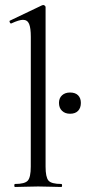

<svg xmlns="http://www.w3.org/2000/svg" viewBox="-20 -745 342 765"><path d="M39.8 0Q37 0 37 -6Q37 -12 39.8 -12Q78.8 -12 90.7 -25.3Q102.6 -38.6 102.6 -81L102.8 -597.8Q102.8 -633.4 96 -649.7Q89.2 -666 71.4 -666Q56 -666 25.4 -651.8Q21.6 -650 19 -656Q16.4 -662 20 -663L147.8 -724Q149.8 -725 152.6 -725Q155.2 -725 158.4 -722.5Q161.6 -720 161.6 -716.8V-81Q161.6 -39.4 173 -25.7Q184.4 -12 224.2 -12Q227.4 -12 227.4 -6Q227.4 0 224.2 0Q206.8 0 182.7 -1Q158.6 -2 132 -2Q106.2 -2 81.8 -1Q57.4 0 39.8 0ZM259.2 -291.8Q239.2 -291.8 227.1 -303.5Q215 -315.1 215 -335.1Q215 -354 227.1 -365.2Q239.2 -376.4 259.1 -376.4Q280.2 -376.4 291.2 -365.2Q302.2 -354 302.2 -335.1Q302.2 -315.1 291.2 -303.5Q280.1 -291.8 259.2 -291.8Z"/></svg>

Font: Cormorant Light
Style: Regular
Weight: 300
Designer: Christian Thalmann (Catharsis Fonts)
Foundry: Catharsis Fonts
Version: Version 4.000